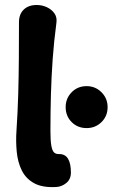

<svg xmlns="http://www.w3.org/2000/svg" viewBox="-20 -736 461 769"><path d="M327 -223Q291 -223 267 -247Q243 -271 243 -307Q243 -342 267 -366.5Q291 -391 327 -391Q362 -391 386.5 -366.5Q411 -342 411 -307Q411 -271 386.5 -247Q362 -223 327 -223ZM205 13Q150 16 117 -2Q84 -20 67.5 -53Q51 -86 47 -128.5Q43 -171 46 -213Q51 -288 53 -359.5Q55 -431 55.5 -501.5Q56 -572 56 -647Q56 -679 75 -697.5Q94 -716 127 -716Q149 -716 168 -707Q187 -698 198 -682.5Q209 -667 206 -645Q196 -570 191 -499.5Q186 -429 184 -358Q182 -287 182 -212Q182 -173 185.5 -153Q189 -133 196 -126Q203 -119 214 -119Q240 -120 252 -101Q264 -82 264 -45Q264 -18 245.5 -3Q227 12 205 13Z"/></svg>

Font: Winky Sans SemiBold
Style: Regular
Weight: 600
Designer: Simon Atzbach
Foundry: typofactur
Version: Version 1.205